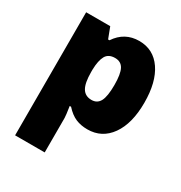

<svg xmlns="http://www.w3.org/2000/svg" viewBox="-185 -697 1013 1072"><g transform="rotate(30 321.5 -161.5)"><path d="M397.9 9.8Q356 9.8 322.8 -4.2Q289.6 -18.1 256.8 -54.2H248Q256.8 3.9 256.8 18.1V240.2H65.9V-553.2H221.2L248 -482.9H256.8Q310.1 -563 403.8 -563Q495.6 -563 547.9 -486.8Q600.1 -410.6 600.1 -277.8Q600.1 -144 545.7 -67.1Q491.2 9.8 397.9 9.8ZM334 -413.1Q292 -413.1 275.1 -383.1Q258.3 -353 256.8 -293.9V-278.8Q256.8 -207.5 275.9 -175.8Q294.9 -144 335.9 -144Q372.6 -144 389.2 -175.5Q405.8 -207 405.8 -279.8Q405.8 -351.1 389.2 -382.1Q372.6 -413.1 334 -413.1Z"/></g></svg>

Font: OpenSans-ExtraBold
Style: Regular
Weight: 800
Foundry: Ascender Corporation
Version: Version 1.10